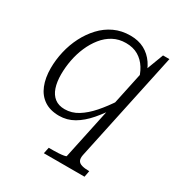

<svg xmlns="http://www.w3.org/2000/svg" viewBox="-180 -671 954 1018"><g transform="rotate(30 297.0 -162.0)"><path d="M237 223 245 185H272Q286 185 304 184Q322 183 336 180.5Q350 178 350 175L476 -418L480 -423L525 -542H564L421 129Q417 151 423.5 163Q430 175 447.5 180Q465 185 490 185H493L486 223ZM506 -386 481 -352Q472 -397 451 -430.5Q430 -464 398.5 -482.5Q367 -501 323 -501Q280 -501 245.5 -482.5Q211 -464 185 -431.5Q159 -399 141.5 -358.5Q124 -318 115.5 -273.5Q107 -229 107 -185Q107 -139 118.5 -105Q130 -71 154 -52.5Q178 -34 215 -34Q258 -34 296 -57.5Q334 -81 370 -122Q406 -163 442 -218L450 -183Q414 -125 376 -81Q338 -37 296.5 -13Q255 11 207 11Q152 11 115.5 -13.5Q79 -38 61 -82.5Q43 -127 43 -186Q43 -237 55 -289Q67 -341 90.5 -387Q114 -433 148 -469.5Q182 -506 226 -526.5Q270 -547 324 -547Q373 -547 409.5 -527.5Q446 -508 470.5 -472Q495 -436 506 -386Z"/></g></svg>

Font: Roboto Serif ExtraLight
Style: Italic
Weight: 250
Italic angle: -10°
Designer: Greg Gazdowicz
Foundry: Commercial Type
Version: Version 1.008